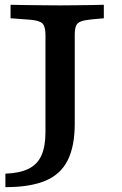

<svg xmlns="http://www.w3.org/2000/svg" viewBox="-20 -591 510 804"><path d="M170.4 -201.6V-445.2Q170.4 -479.9 157.8 -492.6Q145.3 -505.3 105.2 -508.5L24.2 -514.5V-571Q51.8 -570.2 87.9 -569.8Q123.9 -569.4 160.2 -569Q196.5 -568.5 223.9 -568.5H231.3H240.2Q264.4 -568.5 296.5 -569Q328.6 -569.4 360.6 -569.8Q392.7 -570.2 414.8 -571V-514.5L366.3 -510.1Q335.4 -507.3 319.6 -501.5Q303.8 -495.7 298.4 -482.8Q293 -469.8 293 -445.2V-201.6ZM2.6 192.7V136.2Q62.7 134.1 99.7 115.7Q136.8 97.3 153.6 59.6Q170.4 22 170.4 -38.3V-201.6H293V-73.3Q293 21.4 263.4 80.3Q233.8 139.3 169.8 166Q105.8 192.7 2.6 192.7Z"/></svg>

Font: Playfair 5pt SemiExpanded Light
Style: Regular
Weight: 300
Width: 6
Designer: Claus Eggers Sørensen
Foundry: Claus Eggers Sørensen
Version: Version 2.203